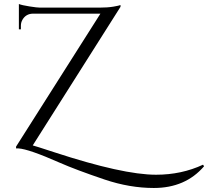

<svg xmlns="http://www.w3.org/2000/svg" viewBox="-20 -739 1036 956"><path d="M996 89Q903 197 746 197Q626 197 501 155Q359 107 277 71Q123 3 72 0H60V-9L480 -671H143Q109 -670 92 -641Q84 -627 84 -611V-593H74V-719Q89 -713 127 -707Q165 -701 179.5 -701Q194 -701 195 -701H474Q516 -701 545 -706Q574 -711 580 -714V-705L143 -15Q152 -13 250 19Q592 131 757 131Q884 131 991 81Z"/></svg>

Font: Cinzel Decorative
Style: Regular
Weight: 400
Designer: Natanael Gama
Version: Version 1.001;PS 001.001;hotconv 1.0.56;makeotf.lib2.0.21325